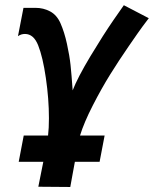

<svg xmlns="http://www.w3.org/2000/svg" viewBox="-20 -539 602 751"><path d="M272.9 93.8Q269.5 112.3 263.2 146.5Q256.8 180.7 254.9 192.4L129.9 191.4Q139.6 143.1 149.4 93.8H53.2L72.8 -8.8H168Q171.4 -37.6 171.4 -76.7Q171.4 -151.9 159.4 -233.9Q147.5 -315.9 129.4 -361.3Q111.8 -406.2 77.6 -406.2Q62.5 -406.2 50.3 -397.5L71.8 -508.3H119.1Q149.9 -508.3 176 -494.4Q202.1 -480.5 216.3 -448.7Q231.9 -413.6 241.9 -367.4Q252 -321.3 255.9 -284.9Q259.8 -248.5 264.2 -185.5Q283.7 -235.8 333.7 -319.1Q383.8 -402.3 423.8 -460.4L464.4 -518.6L562 -467.8Q553.2 -456.5 538.6 -436.8Q523.9 -417 484.1 -359.1Q444.3 -301.3 410.9 -247.6Q377.4 -193.8 343 -126.7Q308.6 -59.6 293 -8.8H389.2L369.6 93.8Z"/></svg>

Font: Fantasque Sans Mono
Style: Bold Italic
Weight: 700
Italic angle: -11°
Monospace: yes
Designer: Jany Belluz
Version: Version 1.7.1